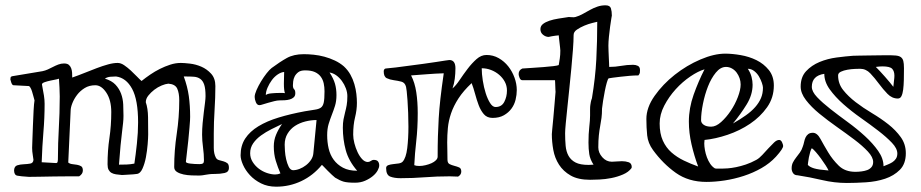

<svg xmlns="http://www.w3.org/2000/svg" viewBox="-20 -656 3468 723"><path d="M33 -15Q34 -30 45 -33.5Q56 -37 69.5 -37.5Q83 -38 94 -40Q105 -42 106 -54Q106 -57 103.5 -71.5Q101 -86 101 -99Q101 -105 102 -129.5Q103 -154 104 -183.5Q105 -213 106.5 -240Q108 -267 110 -278Q108 -285 105.5 -294.5Q103 -304 100.5 -312Q98 -320 94.5 -326Q91 -332 88 -332L31 -335Q26 -335 22.5 -345Q19 -355 19 -357Q19 -361 20 -364.5Q21 -368 26 -369L140 -388Q150 -390 160 -394.5Q170 -399 179.5 -404Q189 -409 199.5 -413Q210 -417 221 -417Q233 -417 239 -412Q245 -407 248 -399Q251 -391 251.5 -382Q252 -373 252 -364Q275 -372 298.5 -381.5Q322 -391 344.5 -399.5Q367 -408 387 -413.5Q407 -419 423 -419Q435 -419 447.5 -410.5Q460 -402 472.5 -390.5Q485 -379 495.5 -368Q506 -357 513 -351Q528 -363 545.5 -375Q563 -387 582 -396.5Q601 -406 621 -412.5Q641 -419 661 -419Q673 -419 695 -416.5Q717 -414 738 -405Q759 -396 775 -378.5Q791 -361 791 -332Q791 -289 788 -242Q785 -195 785 -153Q785 -121 785 -99Q785 -77 793 -62Q797 -55 805 -53Q813 -51 821.5 -48.5Q830 -46 836 -41.5Q842 -37 842 -24Q842 -8 825.5 -4.5Q809 -1 790 -1Q776 -1 768.5 0Q761 1 755 2Q749 3 743 4Q737 5 728 5Q717 5 701.5 4.5Q686 4 671.5 1Q657 -2 646.5 -8.5Q636 -15 636 -27Q636 -89 645.5 -152Q655 -215 655 -278Q655 -305 647.5 -322Q640 -339 614 -341Q603 -340 588.5 -334Q574 -328 561 -318Q548 -308 538.5 -296Q529 -284 529 -271Q537 -248 537.5 -214.5Q538 -181 538 -150Q538 -137 536 -112.5Q534 -88 529.5 -64Q525 -40 516.5 -21Q508 -2 495 -1Q490 0 482 0.5Q474 1 465.5 1.5Q457 2 449.5 2.5Q442 3 439 3Q427 2 417 0.5Q407 -1 400 -5Q393 -9 389 -16.5Q385 -24 385 -37Q385 -89 392 -136Q399 -183 399 -234Q399 -279 380.5 -307Q362 -335 339 -335Q316 -335 299 -324.5Q282 -314 270.5 -299Q259 -284 252.5 -267.5Q246 -251 246 -239L237 -44Q243 -39 252 -38Q261 -37 270 -35.5Q279 -34 285.5 -30Q292 -26 292 -14Q292 -1 278 8Q266 8 239.5 8Q213 8 184 8.5Q155 9 128 9.5Q101 10 89 10Q57 8 45 5.5Q33 3 33 -15ZM148 -265Q148 -212 143.5 -159Q139 -106 137 -45L191 -42Q196 -42 197 -47Q198 -52 198 -54Q198 -88 199 -116.5Q200 -145 201.5 -173Q203 -201 204 -230Q205 -259 205 -293Q205 -309 204 -326Q203 -343 202 -360Q202 -359 192 -357Q182 -355 170 -352.5Q158 -350 148 -346.5Q138 -343 138 -338Q143 -312 145.5 -296Q148 -280 148 -265ZM445 -220Q445 -207 443.5 -193Q442 -179 439.5 -158.5Q437 -138 434 -108.5Q431 -79 428 -36Q443 -36 457 -36.5Q471 -37 486 -40Q491 -73 495.5 -115Q500 -157 500 -195Q500 -280 477.5 -321.5Q455 -363 417 -368Q408 -368 396 -367Q384 -366 375 -360Q401 -352 415 -337Q429 -322 436 -303Q443 -284 444 -262.5Q445 -241 445 -220ZM680 -47Q680 -42 696.5 -40Q713 -38 731 -38Q740 -38 744 -40.5Q748 -43 748 -53Q748 -75 744.5 -101Q741 -127 741 -149Q741 -170 743 -192Q745 -214 747.5 -233.5Q750 -253 752 -269Q754 -285 754 -294Q754 -322 749 -337Q744 -352 734 -359Q724 -366 710.5 -367Q697 -368 679 -368H672Q686 -330 691 -294Q696 -258 696 -216Q696 -210 695.5 -201.5Q695 -193 693.5 -175Q692 -157 689 -126.5Q686 -96 680 -47Z M886 -71Q886 -108 903.5 -134.5Q921 -161 953 -180.5Q985 -200 1029.5 -213.5Q1074 -227 1128 -237Q1151 -241 1165.5 -243Q1180 -245 1188 -250.5Q1196 -256 1199 -269.5Q1202 -283 1202 -312Q1202 -328 1199 -342Q1196 -356 1188 -367Q1180 -378 1166 -384.5Q1152 -391 1129 -391Q1112 -391 1103 -384Q1094 -377 1089.5 -368Q1085 -359 1084 -349.5Q1083 -340 1083 -335Q1083 -324 1087.5 -320Q1092 -316 1092 -305Q1092 -295 1086 -289.5Q1080 -284 1071 -281.5Q1062 -279 1052 -278.5Q1042 -278 1033 -278Q1024 -278 1012.5 -275Q1001 -272 990 -269Q979 -266 970 -263Q961 -260 957 -260Q948 -260 943.5 -271Q939 -282 939 -291Q939 -301 946 -317Q953 -333 963 -349.5Q973 -366 984 -380Q995 -394 1003 -400Q1034 -423 1060 -437.5Q1086 -452 1124 -452Q1141 -452 1161 -450Q1181 -448 1201.5 -442.5Q1222 -437 1241 -428Q1260 -419 1275 -406Q1290 -392 1299.5 -375Q1309 -358 1314.5 -339Q1320 -320 1322 -302Q1324 -284 1324 -269Q1324 -242 1317 -214Q1310 -186 1310 -149Q1310 -134 1314.5 -116.5Q1319 -99 1326.5 -83Q1334 -67 1344 -56.5Q1354 -46 1365 -46Q1371 -46 1376.5 -50Q1382 -54 1387 -54Q1399 -54 1403.5 -48Q1408 -42 1408 -33Q1408 -25 1402 -14Q1396 -3 1384 7Q1372 17 1355 24.5Q1338 32 1317 32Q1288 32 1274 28Q1260 24 1242 13Q1238 10 1230 2.5Q1222 -5 1214 -13Q1206 -21 1199.5 -28Q1193 -35 1192 -35Q1159 5 1114.5 26Q1070 47 1020 47Q988 47 963 34.5Q938 22 921 3.5Q904 -15 895 -35.5Q886 -56 886 -71ZM922 -79Q922 -61 931.5 -46Q941 -31 955 -20.5Q969 -10 985.5 -4.5Q1002 1 1016 1Q1027 1 1036 -3Q1026 -26 1018.5 -50.5Q1011 -75 1011 -105Q1011 -128 1019.5 -148.5Q1028 -169 1042 -189Q1023 -180 1002 -169.5Q981 -159 963 -146Q945 -133 933.5 -116.5Q922 -100 922 -79ZM1052 -111Q1052 -103 1053 -87.5Q1054 -72 1057.5 -56.5Q1061 -41 1067 -28.5Q1073 -16 1083 -15Q1095 -15 1108 -20Q1121 -25 1132.5 -34Q1144 -43 1151.5 -54.5Q1159 -66 1160 -79L1172 -204Q1151 -204 1129.5 -198.5Q1108 -193 1091 -182Q1074 -171 1063 -153Q1052 -135 1052 -111ZM1247 -298Q1247 -275 1241.5 -257.5Q1236 -240 1229.5 -223.5Q1223 -207 1217.5 -189Q1212 -171 1212 -147Q1212 -121 1217.5 -97Q1223 -73 1236.5 -54.5Q1250 -36 1271.5 -24.5Q1293 -13 1325 -13Q1293 -50 1282 -90.5Q1271 -131 1271 -175Q1271 -193 1273.5 -206.5Q1276 -220 1279.5 -233Q1283 -246 1285.5 -260Q1288 -274 1288 -294Q1288 -308 1282.5 -323Q1277 -338 1267.5 -351Q1258 -364 1246 -372.5Q1234 -381 1221 -383Q1236 -360 1241.5 -340.5Q1247 -321 1247 -298ZM1050 -385Q1038 -384 1025.5 -375.5Q1013 -367 1003.5 -354Q994 -341 987.5 -326Q981 -311 981 -298Q986 -303 1002 -304.5Q1018 -306 1032 -306Q1039 -306 1044.5 -306Q1050 -306 1053 -305Q1049 -316 1049 -341Q1049 -352 1049.5 -363.5Q1050 -375 1050 -385Z M1434 -23Q1434 -31 1442 -34Q1450 -37 1460.5 -38Q1471 -39 1481 -40.5Q1491 -42 1496 -47Q1509 -61 1513.5 -98Q1518 -135 1518 -179Q1518 -205 1517 -231Q1516 -257 1514.5 -278Q1513 -299 1511.5 -312.5Q1510 -326 1509 -329Q1505 -345 1491.5 -348.5Q1478 -352 1463 -354Q1448 -356 1436.5 -361.5Q1425 -367 1425 -387Q1425 -396 1432 -398Q1447 -399 1470.5 -402Q1494 -405 1520 -408.5Q1546 -412 1573 -415.5Q1600 -419 1621.5 -422.5Q1643 -426 1657 -428Q1671 -430 1672 -430Q1695 -430 1695 -399Q1695 -379 1692.5 -359.5Q1690 -340 1684 -323Q1697 -334 1711 -355Q1725 -376 1741 -397Q1757 -418 1774.5 -433.5Q1792 -449 1812 -449Q1837 -449 1858 -437Q1879 -425 1894 -406Q1909 -387 1917.5 -363.5Q1926 -340 1926 -317Q1926 -299 1921.5 -280.5Q1917 -262 1906 -247Q1895 -232 1877.5 -222Q1860 -212 1835 -212Q1814 -212 1802 -226Q1790 -240 1782.5 -260Q1775 -280 1769 -302.5Q1763 -325 1756 -343Q1725 -314 1706.5 -285.5Q1688 -257 1678.5 -229Q1669 -201 1666.5 -174Q1664 -147 1664 -120Q1664 -106 1664.5 -91.5Q1665 -77 1665 -55Q1665 -42 1673 -38Q1681 -34 1691 -31.5Q1701 -29 1709 -25.5Q1717 -22 1717 -10Q1717 2 1705 9Q1697 9 1689 8.5Q1681 8 1673 8Q1625 8 1580 11.5Q1535 15 1488 15Q1465 15 1449.5 9Q1434 3 1434 -23ZM1540 -34Q1547 -31 1559 -31Q1570 -31 1582.5 -34Q1595 -37 1605 -41.5Q1615 -46 1621.5 -52.5Q1628 -59 1628 -66Q1628 -108 1629 -142Q1630 -176 1632 -210.5Q1634 -245 1638.5 -285Q1643 -325 1651 -380Q1619 -379 1588 -376.5Q1557 -374 1528 -372Q1542 -345 1547.5 -309Q1553 -273 1553 -230Q1553 -173 1547.5 -125Q1542 -77 1540 -34ZM1794 -399Q1794 -378 1798 -352.5Q1802 -327 1809 -305Q1816 -283 1825.5 -268Q1835 -253 1846 -253Q1869 -253 1879 -272.5Q1889 -292 1889 -315Q1889 -333 1881 -348Q1873 -363 1859.5 -374.5Q1846 -386 1829 -392.5Q1812 -399 1794 -399Z M2058 -151Q2058 -152 2059.5 -169Q2061 -186 2063.5 -210.5Q2066 -235 2068 -262Q2070 -289 2072 -310Q2072 -311 2071.5 -317.5Q2071 -324 2071 -331Q2071 -338 2070.5 -344.5Q2070 -351 2070 -354H1947Q1940 -354 1936.5 -363Q1933 -372 1933 -377Q1933 -392 1947 -398Q1963 -399 1985 -400.5Q2007 -402 2027.5 -403.5Q2048 -405 2064 -407Q2080 -409 2084 -411Q2086 -423 2088 -436Q2090 -449 2090 -466Q2090 -469 2089 -477.5Q2088 -486 2087 -495Q2086 -504 2085 -512Q2084 -520 2084 -523Q2084 -523 2080.5 -522.5Q2077 -522 2071 -521.5Q2065 -521 2058 -519.5Q2051 -518 2046 -517Q2035 -517 2025 -525Q2015 -533 2015 -546Q2015 -558 2024.5 -565.5Q2034 -573 2049 -578Q2064 -583 2083 -586Q2102 -589 2122 -592Q2123 -592 2128.5 -591.5Q2134 -591 2140 -591Q2142 -591 2144 -591.5Q2146 -592 2147 -592Q2161 -596 2174.5 -603.5Q2188 -611 2201.5 -618.5Q2215 -626 2229.5 -631Q2244 -636 2260 -636Q2277 -636 2280.5 -624.5Q2284 -613 2284 -597Q2284 -598 2282 -586Q2280 -574 2277.5 -556Q2275 -538 2273 -518Q2271 -498 2271 -484Q2271 -476 2271.5 -464Q2272 -452 2272.5 -440Q2273 -428 2273.5 -418Q2274 -408 2274 -404Q2297 -404 2319 -408Q2341 -412 2364 -412Q2374 -412 2382 -408Q2390 -404 2390 -392Q2390 -387 2389.5 -382.5Q2389 -378 2384 -372Q2369 -372 2351 -370.5Q2333 -369 2316.5 -367Q2300 -365 2288 -363.5Q2276 -362 2272 -361Q2269 -359 2265 -345Q2261 -331 2257.5 -313Q2254 -295 2251 -276.5Q2248 -258 2247 -247Q2247 -227 2245 -212Q2243 -197 2240 -181Q2237 -165 2235 -146Q2233 -127 2233 -101Q2233 -81 2248 -64Q2263 -47 2284 -47Q2292 -47 2302 -48Q2312 -49 2322 -49Q2336 -49 2347.5 -45Q2359 -41 2359 -26Q2359 -25 2358 -24V-23Q2347 -8 2326 1Q2305 10 2282 14.5Q2259 19 2237 20Q2215 21 2202 21Q2157 21 2129 5Q2101 -11 2085 -36Q2069 -61 2063.5 -91.5Q2058 -122 2058 -151ZM2108 -154Q2108 -129 2110 -107Q2112 -85 2121 -69Q2130 -53 2147.5 -44Q2165 -35 2197 -35Q2199 -35 2206 -35.5Q2213 -36 2215 -36Q2202 -56 2199 -75.5Q2196 -95 2196 -119Q2196 -152 2199 -178Q2202 -204 2202 -221Q2202 -236 2202 -245Q2202 -254 2203 -260.5Q2204 -267 2205 -272.5Q2206 -278 2209 -286Q2222 -364 2225.5 -432.5Q2229 -501 2229 -574Q2225 -573 2210.5 -569.5Q2196 -566 2180.5 -559.5Q2165 -553 2152.5 -544.5Q2140 -536 2140 -524Q2140 -502 2137.5 -469Q2135 -436 2131.5 -399Q2128 -362 2124 -323.5Q2120 -285 2116.5 -251.5Q2113 -218 2110.5 -192Q2108 -166 2108 -154Z M2414 -208Q2414 -251 2445 -295Q2476 -339 2521 -374.5Q2566 -410 2617.5 -432Q2669 -454 2711 -454Q2737 -454 2769 -448.5Q2801 -443 2828.5 -429.5Q2856 -416 2875 -392.5Q2894 -369 2894 -334Q2894 -288 2868.5 -252Q2843 -216 2804.5 -190Q2766 -164 2720 -148.5Q2674 -133 2633 -129Q2633 -127 2632.5 -122.5Q2632 -118 2632 -116Q2632 -105 2634.5 -91Q2637 -77 2642 -63.5Q2647 -50 2654.5 -39Q2662 -28 2672 -22Q2674 -21 2684.5 -21Q2695 -21 2698 -21Q2706 -21 2720 -22Q2734 -23 2751.5 -26.5Q2769 -30 2788.5 -36.5Q2808 -43 2828 -54Q2839 -60 2850.5 -72.5Q2862 -85 2873.5 -97.5Q2885 -110 2895 -119.5Q2905 -129 2914 -129Q2921 -129 2925 -120Q2929 -111 2929 -107Q2930 -97 2902 -66Q2879 -41 2847.5 -23Q2816 -5 2780.5 6.5Q2745 18 2709 23.5Q2673 29 2640 29Q2573 29 2525 -5Q2477 -39 2439 -91Q2420 -117 2417 -146.5Q2414 -176 2414 -208ZM2464 -191Q2464 -153 2476 -126.5Q2488 -100 2508.5 -82Q2529 -64 2555 -51.5Q2581 -39 2609 -29Q2594 -69 2584 -112.5Q2574 -156 2574 -198Q2574 -249 2592 -299.5Q2610 -350 2633 -395Q2609 -388 2579.5 -368Q2550 -348 2524.5 -320Q2499 -292 2481.5 -258.5Q2464 -225 2464 -191ZM2620 -203Q2620 -193 2630 -186Q2640 -179 2658 -179Q2676 -179 2695.5 -196.5Q2715 -214 2731.5 -238.5Q2748 -263 2758.5 -290.5Q2769 -318 2769 -338Q2769 -350 2765 -361.5Q2761 -373 2754 -382.5Q2747 -392 2736.5 -398Q2726 -404 2714 -404Q2693 -404 2675.5 -382.5Q2658 -361 2646 -330.5Q2634 -300 2627 -265Q2620 -230 2620 -203ZM2796 -397Q2806 -382 2810 -366.5Q2814 -351 2814 -337Q2814 -299 2791.5 -262.5Q2769 -226 2740 -191Q2768 -207 2789 -222Q2810 -237 2824 -253Q2838 -269 2845.5 -286.5Q2853 -304 2853 -326Q2853 -332 2849 -344Q2845 -356 2838 -368Q2831 -380 2820 -388.5Q2809 -397 2796 -397Z M2983 4Q2972 4 2966.5 -4Q2961 -12 2961 -22Q2961 -35 2966 -44.5Q2971 -54 2978 -63Q2985 -72 2992 -81.5Q2999 -91 3003 -104Q3006 -112 3008 -121.5Q3010 -131 3013.5 -138.5Q3017 -146 3023.5 -151Q3030 -156 3041 -156Q3057 -156 3069.5 -133Q3082 -110 3098.5 -82.5Q3115 -55 3138.5 -32Q3162 -9 3201 -9Q3212 -9 3224 -10.5Q3236 -12 3245.5 -15.5Q3255 -19 3261.5 -26.5Q3268 -34 3268 -46Q3268 -64 3248 -85.5Q3228 -107 3197.5 -130Q3167 -153 3131.5 -178Q3096 -203 3065.5 -228Q3035 -253 3015 -279Q2995 -305 2995 -330Q2995 -366 3015.5 -388Q3036 -410 3066 -422.5Q3096 -435 3130.5 -439.5Q3165 -444 3192 -446Q3199 -446 3212 -446.5Q3225 -447 3242 -447Q3259 -447 3278.5 -447.5Q3298 -448 3318 -448Q3339 -448 3352 -447Q3365 -446 3372 -441Q3379 -436 3381.5 -426.5Q3384 -417 3384 -399Q3384 -376 3383.5 -355Q3383 -334 3381 -318.5Q3379 -303 3374.5 -294Q3370 -285 3361 -285Q3339 -285 3322 -302.5Q3305 -320 3289.5 -341Q3274 -362 3257.5 -379.5Q3241 -397 3219 -397Q3213 -397 3199.5 -396.5Q3186 -396 3171.5 -393.5Q3157 -391 3146.5 -386Q3136 -381 3136 -372Q3136 -341 3155 -317Q3174 -293 3202 -271.5Q3230 -250 3263.5 -230Q3297 -210 3325 -188Q3353 -166 3372 -139.5Q3391 -113 3391 -79Q3391 -39 3368.5 -16.5Q3346 6 3313 17Q3280 28 3241 30.5Q3202 33 3169 33Q3122 33 3075.5 22Q3029 11 2983 4ZM3022 -35Q3029 -27 3045.5 -22Q3062 -17 3100 -14Q3097 -21 3089 -33.5Q3081 -46 3071.5 -59Q3062 -72 3052.5 -83Q3043 -94 3037 -98Q3034 -94 3031 -84Q3028 -74 3026 -63.5Q3024 -53 3023 -44.5Q3022 -36 3022 -35ZM3037 -329Q3037 -311 3057 -290Q3077 -269 3107 -245.5Q3137 -222 3172 -196.5Q3207 -171 3237 -143.5Q3267 -116 3287 -87.5Q3307 -59 3307 -30Q3314 -33 3323 -36.5Q3332 -40 3340 -45Q3348 -50 3353.5 -58Q3359 -66 3359 -78Q3359 -97 3338.5 -118.5Q3318 -140 3287.5 -163.5Q3257 -187 3221.5 -212Q3186 -237 3155.5 -264Q3125 -291 3104.5 -319.5Q3084 -348 3084 -378Q3037 -371 3037 -329ZM3278 -404Q3284 -398 3293.5 -388Q3303 -378 3312.5 -367Q3322 -356 3330.5 -346Q3339 -336 3344 -329Q3345 -342 3346.5 -352.5Q3348 -363 3348 -371Q3348 -388 3339.5 -397Q3331 -406 3303 -406Q3298 -406 3291.5 -405.5Q3285 -405 3278 -404Z"/></svg>

Font: Miltonian
Style: Regular
Weight: 400
Designer: Pablo Impallari
Foundry: Pablo Impallari
Version: Version 1.008